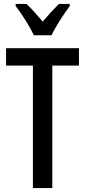

<svg xmlns="http://www.w3.org/2000/svg" viewBox="-20 -960 435 980"><path d="M153 -780H243C264 -825 306 -889 336 -929V-940H281C250 -909 231 -889 198 -850C169 -884 139 -918 115 -940H60V-929C94 -885 133 -823 153 -780ZM247 0V-625H383V-714H11V-625H148V0Z"/></svg>

Font: Noto Sans Arabic ExtCond Med
Style: Regular
Weight: 500
Width: 2
Designer: Monotype Design Team, Nadine Chahine, Nizar Qandah and Khaled Hosny
Foundry: Monotype Imaging Inc.
Version: Version 2.012